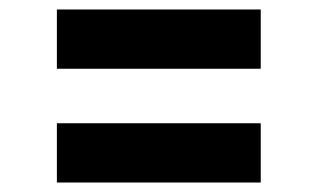

<svg xmlns="http://www.w3.org/2000/svg" viewBox="-20 -558 670 405"><path d="M100 -413V-538H530V-413ZM100 -173V-298H530V-173Z"/></svg>

Font: Plus Jakarta Display
Style: Bold
Weight: 700
Designer: Gumpita Rahayu
Foundry: Tokotype Studio
Version: Version 1.000;hotconv 1.0.109;makeotfexe 2.5.65596